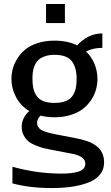

<svg xmlns="http://www.w3.org/2000/svg" viewBox="-20 -745 555 959"><path d="M304.2 -629.9H210V-725.1H304.2ZM252 -231Q285.6 -231 308.3 -240Q331.1 -249 342.5 -266.6Q354 -284.2 358.4 -304Q362.8 -323.7 362.8 -351.1Q362.8 -408.2 338.4 -439.7Q314 -471.2 252 -471.2Q224.1 -471.2 203.4 -463.6Q182.6 -456.1 171.1 -444.8Q159.7 -433.6 152.8 -416.7Q146 -399.9 144 -385Q142.1 -370.1 142.1 -351.1Q142.1 -323.2 146.7 -303Q151.4 -282.7 163.1 -265.6Q174.8 -248.5 197 -239.7Q219.2 -231 252 -231ZM37.1 -351.1Q37.1 -376 43.7 -400.9Q50.3 -425.8 66.2 -451.7Q82 -477.5 105.7 -497.3Q129.4 -517.1 167.2 -529.5Q205.1 -542 252 -542Q317.9 -542 365.2 -518.6Q420.9 -578.1 491.2 -578.1V-505.9Q443.8 -505.9 409.7 -487.8Q437.5 -461.4 452.1 -425.5Q466.8 -389.6 466.8 -351.1Q466.8 -323.2 459.2 -296.6Q451.7 -270 434.8 -244.9Q418 -219.7 393.8 -200.9Q369.6 -182.1 333 -170.7Q296.4 -159.2 252 -159.2Q214.4 -159.2 182.6 -167.5Q165 -150.9 165 -130.9Q165 -120.1 170.4 -111.6Q175.8 -103 183.1 -97.9Q190.4 -92.8 205.3 -87.6Q220.2 -82.5 231.2 -80.1Q242.2 -77.6 263.2 -73.2L356 -55.2Q371.6 -52.2 382.8 -49.6Q394 -46.9 410.2 -41.7Q426.3 -36.6 437.7 -30.8Q449.2 -24.9 461.7 -15.6Q474.1 -6.3 481.9 4.6Q489.7 15.6 494.9 31Q500 46.4 500 64.9Q500 102.1 478 128.4Q456.1 154.8 416.7 168.7Q377.4 182.6 333.5 188.5Q289.6 194.3 236.3 194.3Q128.9 194.3 42 170.9V87.9Q165.5 122.1 286.1 122.1Q312 122.1 331.5 120.1Q351.1 118.2 369.1 113Q387.2 107.9 396.7 97.7Q406.2 87.4 406.2 72.3Q406.2 33.7 332.5 21.5Q331.1 21 330.1 21L235.8 2.9Q213.4 -1.5 198.2 -5.1Q183.1 -8.8 160.2 -17.8Q137.2 -26.9 123.3 -37.8Q109.4 -48.8 98.9 -67.9Q88.4 -86.9 88.4 -110.8Q88.4 -157.2 126.5 -190.4Q83.5 -215.8 60.3 -259.5Q37.1 -303.2 37.1 -351.1Z"/></svg>

Font: Aurulent Sans
Style: Regular
Weight: 400
Version: Version 2007.05.04